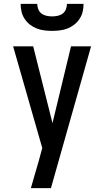

<svg xmlns="http://www.w3.org/2000/svg" viewBox="-20 -975 540 995"><path d="M244 0H140Q150 -35 160 -69.5Q170 -104 180 -138L199 -208L48 -735H152L252 -337L348 -735H452ZM250 -815Q230 -815 209.5 -817.5Q189 -820 170 -827.5Q151 -835 135 -847.5Q119 -860 107.5 -877.5Q96 -895 91.5 -915Q87 -935 87 -955H173Q173 -941 178.5 -927Q184 -913 195.5 -904.5Q207 -896 221.5 -893Q236 -890 250 -890Q264 -890 278.5 -893Q293 -896 304.5 -904.5Q316 -913 321.5 -927Q327 -941 327 -955H413Q413 -935 408.5 -915Q404 -895 392.5 -877.5Q381 -860 365 -847.5Q349 -835 330 -827.5Q311 -820 290.5 -817.5Q270 -815 250 -815Z"/></svg>

Font: Iosevka Semibold
Style: Regular
Weight: 600
Monospace: yes
Designer: Belleve Invis
Foundry: Belleve Invis
Version: Version 33.2.3; ttfautohint (v1.8.4)